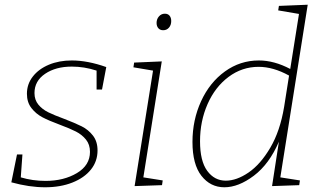

<svg xmlns="http://www.w3.org/2000/svg" viewBox="-20 -786 1361 813"><path d="M412 -407H389V-487Q337 -504 284 -504Q216 -504 171 -473.5Q126 -443 126 -392Q126 -363 142.5 -343Q159 -323 184.5 -310.5Q210 -298 251 -283Q298 -265 326 -251Q354 -237 373.5 -212Q393 -187 393 -149Q393 -103 365 -68Q337 -33 286.5 -13Q236 7 171 7Q104 7 28 -14L52 -132H75L68 -35Q118 -20 173 -20Q250 -20 305.5 -53Q361 -86 361 -143Q361 -174 344 -195Q327 -216 301.5 -229Q276 -242 233 -258Q187 -275 159.5 -289.5Q132 -304 113 -328.5Q94 -353 94 -389Q94 -430 119 -462Q144 -494 187 -512Q230 -530 284 -530Q351 -530 430 -502Z M665 -526 587 -35 669 -22 666 -2 550 2 628 -487 545 -501 548 -521ZM643 -689Q643 -705 653 -716.5Q663 -728 678 -728Q691 -728 698 -719.5Q705 -711 705 -697Q705 -680 695.5 -669Q686 -658 671 -658Q658 -658 650.5 -666.5Q643 -675 643 -689Z M1283 -766 1167 -35 1250 -22 1247 -2 1132 2 1161 -186Q1120 -91 1055 -42Q990 7 930 7Q871 7 833 -41.5Q795 -90 795 -185Q795 -278 831.5 -357.5Q868 -437 932.5 -483.5Q997 -530 1076 -530Q1141 -530 1209 -494L1246 -727L1158 -742L1161 -761ZM1183 -333 1204 -466Q1137 -503 1075 -503Q1005 -503 948 -460.5Q891 -418 859 -345.5Q827 -273 827 -188Q827 -104 857.5 -62.5Q888 -21 936 -21Q982 -21 1032.5 -55.5Q1083 -90 1124.5 -160.5Q1166 -231 1183 -333Z"/></svg>

Font: Bitter Pro ExtraLight
Style: Italic
Weight: 275
Italic angle: -9°
Designer: Sol Matas, and Bitter project Authors
Foundry: Sol Matas
Version: Version 1.010